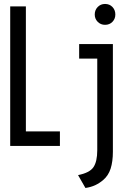

<svg xmlns="http://www.w3.org/2000/svg" viewBox="-20 -732 656 963"><path d="M31.2 0V-700H109.8V-72.8H280.5V0ZM408.5 210.8 371.5 146.2Q429.6 134.8 448.7 106.5Q467.8 78.2 467.8 21.5V-438.2H377V-511H546.2V29.2Q546.2 78 534.9 113.7Q523.5 149.4 496.5 171.8Q478.5 186.9 457.5 196.8Q436.5 206.6 408.5 210.8ZM506.8 -607.5Q485 -607.5 470.1 -622.5Q455.2 -637.5 455.2 -659.2Q455.2 -681.8 470.1 -697Q485 -712.2 506.8 -712.2Q529.5 -712.2 544 -697Q558.5 -681.8 558.5 -659.2Q558.5 -637.5 544 -622.5Q529.5 -607.5 506.8 -607.5Z"/></svg>

Font: Overpass Mono Light
Style: Regular
Weight: 300
Monospace: yes
Designer: Delve Withrington, Dave Bailey
Foundry: Delve Fonts LLC
Version: Version 4.000